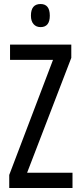

<svg xmlns="http://www.w3.org/2000/svg" viewBox="-20 -936 401 956"><path d="M341 0H26V-65L244 -638H30V-714H335V-648L115 -76H341ZM182 -916Q228 -916 228 -858Q228 -801 182 -801Q160 -801 147 -816Q134 -831 134 -858Q134 -916 182 -916Z"/></svg>

Font: Noto Sans Gurmukhi ExtraCondensed
Style: Regular
Weight: 400
Width: 2
Designer: Jelle Bosma - Monotype Design Team
Foundry: Monotype Imaging Inc.
Version: Version 2.004; ttfautohint (v1.8.4.7-5d5b)